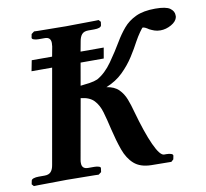

<svg xmlns="http://www.w3.org/2000/svg" viewBox="-74 -734 877 817"><g transform="rotate(-10 364.0 -326.0)"><path d="M602 1 515 0Q468 -1 441.5 -24.5Q415 -48 400.5 -88.5Q386 -129 374 -180Q364 -224 354.5 -256.5Q345 -289 326 -309Q307 -329 269 -333L223 -74Q222 -70 222 -66.5Q222 -63 222 -60Q222 -35 249 -35H275Q287 -35 295.5 -32Q304 -29 302 -23L300 -8L288 1Q288 1 272.5 0.5Q257 0 234 0Q211 0 188 -0.5Q165 -1 150 -1Q137 -1 113.5 -0.5Q90 0 66 0Q42 0 25 0.5Q8 1 8 1L0 -8L3 -23Q4 -29 13 -32Q22 -35 35 -35H61Q79 -35 88 -45Q97 -55 100 -74L172 -482H83L92 -528H180L188 -571Q188 -576 188.5 -579.5Q189 -583 189 -585Q189 -611 163 -611H136Q125 -611 116 -614Q107 -617 108 -623L111 -638L123 -647Q123 -647 138.5 -646.5Q154 -646 177 -646Q200 -646 223 -645.5Q246 -645 261 -645Q274 -645 297.5 -645.5Q321 -646 345 -646Q369 -646 385.5 -646.5Q402 -647 402 -647L410 -638L408 -623Q405 -611 376 -611H351Q332 -611 323 -600.5Q314 -590 311 -571L303 -528H403L395 -482H295L278 -385Q298 -387 318 -390Q338 -393 352 -399Q388 -419 417.5 -461Q447 -503 470 -542Q487 -571 508.5 -596.5Q530 -622 563 -637.5Q596 -653 647 -653Q694 -653 711 -640.5Q728 -628 728 -611V-603Q724 -584 701 -571Q678 -558 654 -558Q639 -558 628 -562Q617 -566 607 -571Q590 -583 581 -583Q579 -583 567 -566Q555 -549 544 -529Q530 -502 509 -469Q488 -436 458 -406.5Q428 -377 385 -360Q419 -355 437.5 -336.5Q456 -318 466 -292Q476 -266 483 -239Q510 -142 534.5 -88.5Q559 -35 577 -35H587Q599 -35 607.5 -32Q616 -29 615 -23L612 -8Z"/></g></svg>

Font: Libertinus Serif Semibold Italic
Style: Regular
Weight: 600
Italic angle: -11.5°
Designer: Philipp H. Poll, Khaled Hosny
Foundry: Caleb Maclennan
Version: Version 7.051;RELEASE